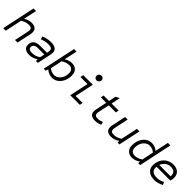

<svg xmlns="http://www.w3.org/2000/svg" viewBox="392 -2283 3857 3857"><g transform="rotate(45 2320.0 -355.0)"><path d="M39 0 190 -710H262L202 -430Q282 -482 372 -482Q443 -482 480 -450Q517 -418 517 -359Q517 -343 515 -327.5Q513 -312 511 -301L447 0H375L438 -297Q440 -308 442 -320Q444 -332 444 -345Q444 -381 424 -397.5Q404 -414 358 -414Q312 -414 268 -399Q224 -384 187 -358L111 0Z M785 12Q709 12 666.5 -21.5Q624 -55 624 -114Q624 -274 820 -274H1011L1015 -295Q1017 -308 1019 -319Q1021 -330 1021 -340Q1021 -380 994.5 -397Q968 -414 907 -414Q818 -414 734 -376L712 -438Q809 -482 917 -482Q1094 -482 1094 -357Q1094 -332 1088 -302L1024 0H970L972 -48Q883 12 785 12ZM800 -56Q898 -56 976 -113L997 -210H811Q756 -210 727 -187.5Q698 -165 698 -121Q698 -56 800 -56Z M1437 12Q1338 12 1266 -55L1245 0H1191L1342 -710H1414L1354 -430Q1435 -482 1513 -482Q1596 -482 1642 -434.5Q1688 -387 1688 -301Q1688 -213 1655 -142Q1622 -71 1565 -29.5Q1508 12 1437 12ZM1426 -56Q1480 -56 1522.5 -87.5Q1565 -119 1590 -173.5Q1615 -228 1615 -295Q1615 -352 1585.5 -383Q1556 -414 1500 -414Q1461 -414 1418.5 -399.5Q1376 -385 1339 -359L1286 -110Q1314 -85 1351.5 -70.5Q1389 -56 1426 -56Z M1944 0 2030 -404H1830L1844 -470H2116L2030 -66H2230L2216 0ZM2106 -584Q2078 -584 2059 -602Q2040 -620 2040 -647Q2040 -679 2061 -700.5Q2082 -722 2112 -722Q2141 -722 2159.5 -704Q2178 -686 2178 -659Q2178 -628 2157 -606Q2136 -584 2106 -584Z M2657 12Q2507 12 2507 -111Q2507 -128 2509 -143.5Q2511 -159 2513 -169L2563 -404H2408L2422 -470H2577L2609 -622L2689 -662L2649 -470H2849L2835 -404H2635L2586 -173Q2584 -163 2582 -150.5Q2580 -138 2580 -125Q2580 -89 2600 -72.5Q2620 -56 2663 -56Q2724 -56 2787 -86L2803 -21Q2768 -5 2732.5 3.5Q2697 12 2657 12Z M3108 12Q3038 12 3000.5 -20Q2963 -52 2963 -111Q2963 -128 2965 -143.5Q2967 -159 2969 -169L3033 -470H3105L3042 -173Q3040 -163 3038 -150.5Q3036 -138 3036 -125Q3036 -89 3056 -72.5Q3076 -56 3122 -56Q3169 -56 3213 -71Q3257 -86 3293 -112L3369 -470H3441L3341 0H3287L3290 -48Q3247 -18 3202.5 -3Q3158 12 3108 12Z M3706 12Q3624 12 3577.5 -36Q3531 -84 3531 -169Q3531 -258 3564 -328.5Q3597 -399 3654 -440.5Q3711 -482 3782 -482Q3877 -482 3947 -421L4008 -710H4080L3929 0H3875L3878 -48Q3790 12 3706 12ZM3719 -56Q3758 -56 3801 -71Q3844 -86 3881 -112L3933 -359Q3906 -385 3868.5 -399.5Q3831 -414 3793 -414Q3740 -414 3697 -382.5Q3654 -351 3629 -297Q3604 -243 3604 -175Q3604 -118 3633.5 -87Q3663 -56 3719 -56Z M4339 12Q4232 12 4171.5 -39.5Q4111 -91 4111 -182Q4111 -267 4148 -335Q4185 -403 4249 -442.5Q4313 -482 4393 -482Q4488 -482 4540.5 -434.5Q4593 -387 4593 -304Q4593 -282 4589 -256.5Q4585 -231 4579 -210H4185V-185Q4185 -56 4346 -56Q4426 -56 4509 -101L4535 -41Q4439 12 4339 12ZM4200 -274H4522V-295Q4522 -353 4488.5 -383.5Q4455 -414 4390 -414Q4325 -414 4275 -377Q4225 -340 4200 -274Z"/></g></svg>

Font: Sometype Mono
Style: Italic
Weight: 400
Italic angle: -12°
Monospace: yes
Designer: Ryoichi Tsunekawa
Foundry: Dharma Type
Version: Version 1.000; ttfautohint (v1.8.3)